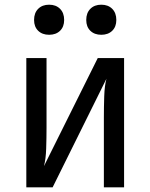

<svg xmlns="http://www.w3.org/2000/svg" viewBox="-20 -797 640 817"><path d="M92 0V-550H178V-254Q178 -211 176.5 -165Q175 -119 167 -90L396 -550H508V0H422V-297Q422 -341 423.5 -387Q425 -433 433 -462L204 0ZM411 -649Q382 -649 364.5 -666Q347 -683 347 -712Q347 -742 364.5 -759.5Q382 -777 411 -777Q440 -777 457.5 -759.5Q475 -742 475 -712Q475 -683 457.5 -666Q440 -649 411 -649ZM189 -649Q160 -649 142.5 -666Q125 -683 125 -712Q125 -742 142.5 -759.5Q160 -777 189 -777Q218 -777 235.5 -759.5Q253 -742 253 -712Q253 -683 235.5 -666Q218 -649 189 -649Z"/></svg>

Font: Pitagon Sans Mono
Style: Regular
Weight: 400
Monospace: yes
Designer: Travis Tran
Foundry: Pitagon
Version: Version 1.001;gftools[0.9.26]